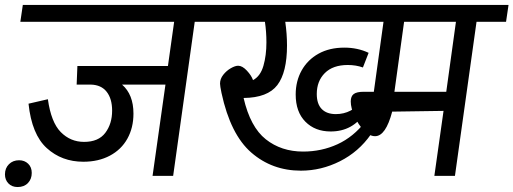

<svg xmlns="http://www.w3.org/2000/svg" viewBox="-54 -709 2070 774"><path d="M850 -621H731L644 0H561L613 -368H438Q484 -328 484 -251Q484 -194 459.5 -150Q435 -106 389 -81.5Q343 -57 282 -57Q195 -57 134.5 -112Q74 -167 61 -291L139 -309Q152 -216 191 -176.5Q230 -137 285 -137Q343 -137 370.5 -173.5Q398 -210 398 -263Q398 -311 376 -339Q354 -367 312 -368H255L258 -443H623L648 -621H28L38 -689H860Z M-34 -6Q-34 -31 -18 -47Q-2 -63 23 -63Q45 -63 59.5 -49Q74 -35 74 -12Q74 13 58.5 29Q43 45 17 45Q-6 45 -20 30.5Q-34 16 -34 -6Z M1461 -621H1096Q1103 -572 1103 -526Q1103 -417 1064 -366Q1025 -315 928 -314Q955 -197 1017.5 -147.5Q1080 -98 1168 -98Q1242 -98 1306.5 -127.5Q1371 -157 1419 -219L1441 -167Q1392 -97 1316.5 -59Q1241 -21 1159 -21Q1043 -21 959 -94Q875 -167 839 -334Q833 -363 833 -372Q833 -391 846 -407.5Q859 -424 876.5 -434Q894 -444 906 -444Q923 -444 941.5 -424Q960 -404 966 -386Q996 -402 1008 -444Q1020 -486 1020 -538Q1020 -581 1014 -621H806L816 -689H1471ZM1223 -330Q1223 -290 1243 -269.5Q1263 -249 1300 -249Q1332 -249 1359 -263Q1386 -277 1401 -301L1417 -254Q1368 -179 1279 -179Q1216 -179 1177 -218.5Q1138 -258 1138 -328Q1138 -382 1162 -425Q1186 -468 1230 -492.5Q1274 -517 1334 -517Q1388 -517 1432 -496L1409 -437Q1381 -447 1348 -447Q1288 -447 1255.5 -414.5Q1223 -382 1223 -330Z M1986 -621H1867L1780 0H1697L1734 -262L1527 -259Q1501 -160 1458 -160Q1435 -160 1412.5 -183.5Q1390 -207 1375 -240.5Q1360 -274 1360 -300Q1360 -321 1372 -330Q1384 -339 1412 -339H1453L1492 -621H1318L1328 -689H1996ZM1784 -621H1575L1536 -339H1745Z"/></svg>

Font: FiraGO
Style: Italic
Weight: 400
Italic angle: -8°
Designer: bBox Type GmbH
Foundry: bBox Type GmbH
Version: Version 1.001